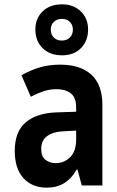

<svg xmlns="http://www.w3.org/2000/svg" viewBox="-20 -855 540 885"><path d="M196 10Q128 10 88 -34Q48 -78 48 -159Q48 -249 99 -291.5Q150 -334 241 -337L331 -340V-360Q331 -406 306 -425Q281 -444 241 -444Q209 -444 179.5 -434Q150 -424 122 -409L79 -508Q119 -531 162 -544Q205 -557 257 -557Q351 -557 401.5 -510.5Q452 -464 452 -371V0H357L337 -74H334Q310 -32 276 -11Q242 10 196 10ZM237 -103Q275 -103 303 -130Q331 -157 331 -213V-253L275 -250Q225 -248 197.5 -228Q170 -208 170 -169Q170 -133 190 -118Q210 -103 237 -103ZM266 -600Q210 -600 176.5 -633Q143 -666 143 -719Q143 -770 176.5 -802.5Q210 -835 266 -835Q319 -835 352.5 -802.5Q386 -770 386 -719Q386 -667 353.5 -633.5Q321 -600 266 -600ZM265 -668Q288 -668 302 -682Q316 -696 316 -719Q316 -740 302 -754Q288 -768 265 -768Q243 -768 228.5 -754.5Q214 -741 214 -719Q214 -696 228 -682Q242 -668 265 -668Z"/></svg>

Font: Noto Sans Mono ExtraCondensed
Style: Bold
Weight: 700
Width: 2
Designer: Monotype Design Team
Foundry: Monotype Imaging Inc.
Version: Version 2.014